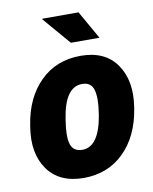

<svg xmlns="http://www.w3.org/2000/svg" viewBox="-84 -797 696 871"><g transform="rotate(-10 264.5 -362.0)"><path d="M247.1 -116.7Q324.2 -116.7 347.7 -258.8L349.1 -269Q359.9 -336.9 349.1 -374Q338.9 -411.1 296.9 -411.1Q218.3 -411.1 196.3 -269L194.8 -258.8Q183.6 -189.5 194.3 -153.3Q205.1 -117.2 247.1 -116.7ZM512.2 -269 510.7 -258.8Q490.7 -134.8 417 -62.5Q343.8 9.8 231.4 10.3Q119.1 9.8 65.9 -65.4Q12.7 -140.6 31.7 -258.8L33.2 -269Q52.7 -392.6 126.5 -465.3Q200.2 -538.1 312.5 -538.1Q424.8 -538.1 477.5 -462.4Q530.3 -386.7 512.2 -269ZM411.6 -604H279.8L170.4 -731.4L171.4 -733.9H337.9Z"/></g></svg>

Font: Roboto-BlackItalic
Style: Italic
Weight: 900
Italic angle: -12°
Designer: Google
Version: Version 1.100141; 2013